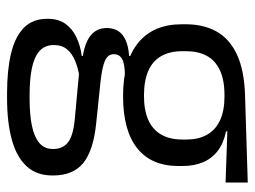

<svg xmlns="http://www.w3.org/2000/svg" viewBox="-110 -434 732 552"><g transform="rotate(90 256.0 -158.0)"><path d="M256.2 -145.8Q156.5 -145.8 103.1 -189.3Q49.8 -232.8 49.8 -314.2V-326.3Q49.8 -376.9 70.5 -414.4Q91.3 -451.9 136.8 -473.2Q182.4 -494.5 256.1 -496.6L504.8 -504.3V-440.5L357.8 -445.6L357.7 -441.8Q392.2 -434.8 414 -417.8Q435.9 -400.9 446.6 -375.3Q457.3 -349.8 457.3 -315.9V-305.2Q457.3 -227.3 406.4 -186.6Q355.4 -145.8 256.2 -145.8ZM252.6 122.9H264.2Q309.2 122.9 341.3 116.3Q373.3 109.7 390.8 95.1Q408.3 80.6 408.3 56.3V54.7Q408.3 26.5 388.2 11.7Q368.1 -3.1 319.2 -7.3L181.1 -20.1L203.9 -21Q176 -16.8 154.7 -7.9Q133.5 0.9 121.5 15.6Q109.5 30.3 109.5 52.4V53.5Q109.5 79.2 126.9 94.6Q144.3 109.9 176.4 116.4Q208.6 122.9 252.6 122.9ZM247.9 187.7Q182.2 187.7 134.2 176.4Q86.3 165 60.2 139.7Q34.1 114.4 34.1 72.2V70.2Q34.1 40.2 48.3 20.1Q62.5 0.1 86.9 -11.5Q111.2 -23.2 140.9 -27L140.6 -30.2Q99.5 -37.1 80.1 -54.2Q60.6 -71.3 60.6 -99V-99.5Q60.6 -118.3 69.2 -131.8Q77.8 -145.3 95.7 -153.3Q113.6 -161.3 141 -163.3V-173.3L233.8 -150L196.1 -151.2Q161.9 -150.7 148.9 -142.7Q135.8 -134.8 135.8 -119.7V-119.2Q135.8 -102.4 154.3 -93.9Q172.8 -85.4 217.6 -80.7L335.8 -68.4Q413.5 -60.3 449 -31.1Q484.5 -1.9 484.5 55.2V57.6Q484.5 103.2 457.5 132Q430.6 160.8 380.9 174.2Q331.3 187.7 262.6 187.7ZM255.1 -205.9Q296.8 -205.9 324.7 -218.3Q352.7 -230.7 366.9 -255.4Q381.1 -280.1 381.1 -315.8V-328Q381.1 -363.2 367.2 -387.5Q353.3 -411.9 325.9 -424.6Q298.5 -437.4 257.1 -437.4H254.1Q209 -437.4 180.9 -423.7Q152.7 -410 139.9 -385.3Q127.2 -360.6 127.2 -327.4V-316.1Q127.2 -280.2 141.3 -255.5Q155.4 -230.8 183.9 -218.3Q212.3 -205.9 255.1 -205.9Z"/></g></svg>

Font: Anek Gujarati Medium
Style: Regular
Weight: 500
Designer: Mrunmayee Ghaisas (Gujarati), Yesha Goshar (Latin)
Foundry: Ek Type
Version: Version 1.003